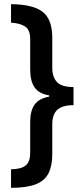

<svg xmlns="http://www.w3.org/2000/svg" viewBox="-20 -739 404 922"><path d="M33 74Q83 73 104 55Q125 37 125 -6V-153Q125 -207 146 -236.5Q167 -266 216 -275V-281Q167 -289 146 -319.5Q125 -350 125 -405V-551Q125 -596 100 -612Q75 -628 33 -630V-719Q139 -718 185 -682Q231 -646 231 -558V-414Q231 -369 253.5 -345Q276 -321 333 -321V-234Q279 -234 255 -211.5Q231 -189 231 -142V1Q231 57 213 93Q195 129 151.5 146Q108 163 33 163Z"/></svg>

Font: Noto Sans ExtraCondensed SemiBold
Style: Regular
Weight: 600
Width: 2
Designer: Monotype Design Team
Foundry: Monotype Imaging Inc.
Version: Version 2.013; ttfautohint (v1.8.4.7-5d5b)